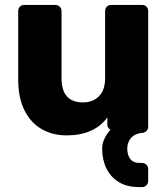

<svg xmlns="http://www.w3.org/2000/svg" viewBox="-20 -540 681 780"><path d="M545 220Q496 220 463 200Q430 180 412.5 144.5Q395 109 395 64Q395 47 400.5 32.5Q406 18 414 6Q422 -6 429 -13Q424 -15 420 -20.5Q416 -26 416 -33V-63Q390 -27 348.5 -8.5Q307 10 250 10Q193 10 148.5 -16Q104 -42 79 -92.5Q54 -143 54 -216V-495Q54 -506 61 -513Q68 -520 79 -520H204Q215 -520 222.5 -513Q230 -506 230 -495V-222Q230 -124 317 -124Q358 -124 382.5 -149.5Q407 -175 407 -222V-495Q407 -506 414 -513Q421 -520 432 -520H557Q568 -520 575 -513Q582 -506 582 -495V-25Q582 -16 576 -9Q570 -2 559 0L548 1Q521 7 509 24.5Q497 42 497 64Q497 89 509 105.5Q521 122 549 122H557Q568 122 575 129.5Q582 137 582 147V195Q582 205 575 212.5Q568 220 557 220Z"/></svg>

Font: Rubik
Style: Bold
Weight: 700
Designer: Hubert and Fischer
Foundry: Hubert and Fischer
Version: Version 2.300;gftools[0.9.30]